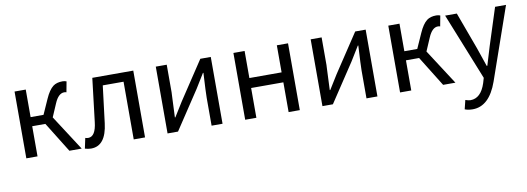

<svg xmlns="http://www.w3.org/2000/svg" viewBox="-61 -930 4221 1537"><g transform="rotate(-10 2050.0 -161.5)"><path d="M542 0H442L290 -245H183V0H92V-543H183V-319H288L342 -440Q372 -508 407 -535Q436 -557 484 -557Q500 -557 516 -551L500 -465Q491 -468 482 -468Q435 -468 403 -393L357 -286Z M567 5 585 -79Q599 -75 609 -75Q669 -75 682 -191L724 -543H1057V0H965V-469H796Q765 -212 759 -168Q737 13 617 13Q593 13 567 5Z M1240 -543H1329V-316Q1329 -326 1320 -116H1324Q1360 -172 1396 -232L1602 -543H1687V0H1598V-227Q1598 -268 1607 -428H1603L1531 -311L1325 0H1240Z M1871 -543H1962V-323H2224V-543H2315V0H2224V-242H1962V0H1871Z M2499 -543H2588V-316Q2588 -326 2579 -116H2583Q2619 -172 2655 -232L2861 -543H2946V0H2857V-227Q2857 -268 2866 -428H2862L2790 -311L2584 0H2499Z M3580 0H3480L3328 -245H3221V0H3130V-543H3221V-319H3326L3380 -440Q3410 -508 3445 -535Q3474 -557 3522 -557Q3538 -557 3554 -551L3538 -465Q3529 -468 3520 -468Q3473 -468 3441 -393L3395 -286Z M3616 223 3634 150Q3659 159 3675 159Q3760 159 3798 42L3810 1L3592 -543H3687L3798 -241Q3836 -128 3850 -89H3855L3901 -241L3998 -543H4087L3882 45Q3815 234 3680 234Q3643 234 3616 223Z"/></g></svg>

Font: 思源黑体R
Style: Regular
Weight: 400
Designer: Ryoko NISHIZUKA  (kana & ideographs); Paul D. Hunt (Latin, Greek & Cyrillic); Wenlong ZHANG  (bopomofo); Sandoll Communi
Foundry: Adobe Systems Incorporated
Version: Version 1.00 June 24, 2014, initial release